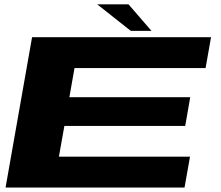

<svg xmlns="http://www.w3.org/2000/svg" viewBox="-20 -842 992 862"><path d="M5 0 124 -675H927.5L903 -536.5H314.5L291.5 -405.5H834L811.5 -276.5H269L244.5 -138.5H833L808.5 0ZM567 -703.5 416.5 -822.5H557L660 -703.5Z"/></svg>

Font: Anybody UltraExpanded Regular
Style: Bold Italic
Weight: 700
Width: 9
Italic angle: -10°
Designer: Tyler Finck
Foundry: Etcetera Type Company
Version: Version 1.010; ttfautohint (v1.8.3) -l 8 -r 50 -G 200 -x 14 